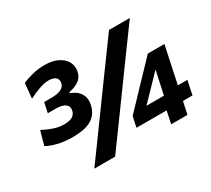

<svg xmlns="http://www.w3.org/2000/svg" viewBox="-137 -969 1337 1214"><g transform="rotate(-30 531.0 -362.5)"><path d="M217.5 -240.5Q162.5 -240.5 112 -253.2Q61.5 -266 36.5 -282L64.5 -383.5Q98.5 -364.5 138 -351Q177.5 -337.5 213.5 -337.5Q255 -337.5 275.5 -350.2Q296 -363 301.5 -386.5Q308.5 -416.5 286.8 -433.5Q265 -450.5 218 -450.5H159.5L175 -523.5H230Q317.5 -523.5 328.5 -572.5Q334 -597.5 318.2 -612.8Q302.5 -628 266 -628Q236 -628 197.5 -614.2Q159 -600.5 119 -580L129.5 -690Q163.5 -703.5 204.2 -714.2Q245 -725 292.5 -725Q350 -725 389 -705.5Q428 -686 445 -654Q462 -622 454 -584Q445 -544 414.8 -524.5Q384.5 -505 345 -498L343.5 -490Q365.5 -483.5 386.5 -467.5Q407.5 -451.5 418.5 -424.8Q429.5 -398 421.5 -359.5Q409.5 -301 362.5 -270.8Q315.5 -240.5 217.5 -240.5ZM239 0Q279.5 -55 318 -108.2Q356.5 -161.5 406 -229.5L586.5 -478Q638 -548.5 677.2 -602.2Q716.5 -656 758 -713H910Q868.5 -656 829.2 -602.2Q790 -548.5 738.5 -478L558 -229.5Q508.5 -161.5 469.8 -108.2Q431 -55 391 0ZM800 0Q805 -23.5 809.5 -45Q814 -66.5 819 -90.5H599L615.5 -167.5Q631.5 -184 653.2 -206.8Q675 -229.5 697.5 -253.2Q720 -277 739 -297L814.5 -376Q835 -397 855.5 -418.5Q876 -440 895.5 -461H1017Q1008 -418.5 999.2 -377.5Q990.5 -336.5 982 -297.5L960 -192H1029.5L1008 -90.5H938.5Q933.5 -66.5 928.8 -45Q924 -23.5 919 0ZM793.5 -252Q775.5 -233.5 758.2 -215.5Q741 -197.5 723.5 -179.5H851L871 -273Q875 -291.5 879.2 -310.8Q883.5 -330 887.5 -349.5Z"/></g></svg>

Font: Commissioner
Style: Bold Italic
Weight: 700
Italic angle: -12°
Designer: Kostas Bartsokas
Foundry: Kostas Bartsokas
Version: Version 1.000; ttfautohint (v1.8.3)